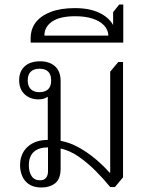

<svg xmlns="http://www.w3.org/2000/svg" viewBox="-20 -825 667 852"><path d="M164 7Q130 7 109 -7Q88 -21 78.5 -44Q69 -67 69 -91Q69 -143 102.5 -173.5Q136 -204 192 -204V-404L199 -402Q192 -394 179.5 -389Q167 -384 151 -384Q114 -384 89.5 -406.5Q65 -429 65 -469Q65 -508 89.5 -530.5Q114 -553 158 -553Q199 -553 224 -531Q249 -509 249 -465V-200Q289 -193 328 -171.5Q367 -150 402.5 -120.5Q438 -91 466 -59H469V-507L505 -550H526V-38L490 5H469Q440 -31 404 -67Q368 -103 329 -130Q290 -157 249 -166V-77Q249 -31 225 -12Q201 7 164 7ZM157 -25Q176 -25 184.5 -36Q193 -47 193 -65V-171Q152 -171 130 -151Q108 -131 108 -91Q108 -63 120 -44Q132 -25 157 -25ZM154 -416Q207 -416 207 -468Q207 -520 155 -520Q130 -520 116.5 -507Q103 -494 103 -468Q103 -443 116.5 -429.5Q130 -416 154 -416Z M116 -636V-654Q116 -696 138.5 -725.5Q161 -755 205 -772Q249 -789 312 -789Q377 -789 420 -768.5Q463 -748 482 -714V-771L509 -805H527V-636ZM177 -667H461Q460 -693 441.5 -712.5Q423 -732 390.5 -742.5Q358 -753 314 -753Q246 -753 211.5 -729.5Q177 -706 177 -667Z"/></svg>

Font: Noto Serif Thai Light
Style: Regular
Weight: 300
Version: Version 2.001